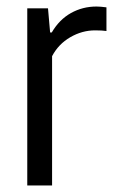

<svg xmlns="http://www.w3.org/2000/svg" viewBox="-20 -568 351 588"><path d="M63.5 -542.5H127L133.5 -468.5H138.5Q161.5 -508 197.2 -528Q233 -548 275.5 -548Q287 -548 306 -545.5V-473Q294 -475 271 -475Q231.5 -475 195.2 -454Q159 -433 139.5 -396V0H63.5Z"/></svg>

Font: Encode Sans Condensed
Style: Regular
Weight: 400
Width: 3
Designer: Multiple Designers
Foundry: Impallari Type
Version: Version 2.000